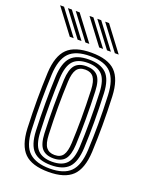

<svg xmlns="http://www.w3.org/2000/svg" viewBox="-159 -849 725 934"><g transform="rotate(20 203.0 -382.0)"><path d="M209.8 8.5Q124.2 8.5 85.1 -30Q46 -68.5 42 -156.5Q38.8 -236.8 38.8 -304.8Q38.8 -372.8 42 -444.2Q46.5 -531.8 85.4 -570.1Q124.2 -608.5 209.8 -608.5Q295.8 -608.5 334.2 -569.8Q372.8 -531 376.8 -443.8Q380.2 -362.5 380.1 -294.4Q380 -226.2 377 -156.2Q372.5 -67.5 333.1 -29.5Q293.8 8.5 209.8 8.5ZM209.8 -9.2Q283.2 -9.2 317.2 -43.5Q351.2 -77.8 355.2 -157.2Q358.5 -226.8 358.6 -293Q358.8 -359.2 355.2 -442.8Q351.8 -520 318.5 -555.4Q285.2 -590.8 209.8 -590.8Q134.8 -590.8 101 -556Q67.2 -521.2 63.5 -442Q60.8 -378.8 60.4 -310.2Q60 -241.8 63.8 -156.5Q67.2 -74.2 103.4 -41.8Q139.5 -9.2 209.8 -9.2ZM209.8 -26.8Q148.2 -26.8 118.2 -56.6Q88.2 -86.5 85 -159.5Q82.2 -229.8 82.1 -301.6Q82 -373.5 85 -440.2Q88.5 -511.2 117.2 -542.2Q146 -573.2 209.8 -573.2Q270 -573.2 300.1 -544Q330.2 -514.8 333.5 -443Q336.8 -363.8 336.9 -295.8Q337 -227.8 334 -160.2Q330.5 -87.8 301.2 -57.2Q272 -26.8 209.8 -26.8ZM209.8 -44.2Q260.8 -44.2 285 -70.9Q309.2 -97.5 312.2 -160.8Q315 -219.5 315.2 -289.8Q315.5 -360 312.2 -439.8Q309.5 -503.5 284.8 -529.6Q260 -555.8 209.8 -555.8Q158.5 -555.8 134.1 -529.2Q109.8 -502.8 106.5 -439.5Q104 -381.2 103.6 -311Q103.2 -240.8 106.8 -160.2Q109.5 -95.8 134.8 -70Q160 -44.2 209.8 -44.2ZM209.8 -61.8Q170.5 -61.8 150.6 -84Q130.8 -106.2 128.2 -161Q125.2 -235 125.2 -302Q125.2 -369 128.2 -438.5Q130.8 -492.2 149.9 -515.2Q169 -538.2 209.8 -538.2Q248.2 -538.2 268.2 -516.4Q288.2 -494.5 290.5 -439.2Q296.5 -292.8 290.8 -161.8Q288.2 -107.5 269 -84.6Q249.8 -61.8 209.8 -61.8ZM209.8 -79.2Q240 -79.2 253.5 -99.2Q267 -119.2 269 -162.8Q271.8 -223.8 272 -290.6Q272.2 -357.5 269 -438.2Q267.2 -482 253.1 -501.4Q239 -520.8 209.8 -520.8Q179 -520.8 165.4 -500.8Q151.8 -480.8 149.8 -437.5Q146.8 -370 146.8 -305.5Q146.8 -241 150 -161.8Q151.8 -116.5 166.4 -97.9Q181 -79.2 209.8 -79.2ZM164.2 -645 67.5 -773H87.8L184.5 -645ZM83.2 -645 -13.2 -773H7L103.5 -645ZM123.8 -645 27.2 -773H47.5L144 -645ZM316.5 -645 219.8 -773H240L336.5 -645ZM235.5 -645 138.8 -773H159L255.8 -645ZM276 -645 179.2 -773H199.5L296.2 -645Z"/></g></svg>

Font: Big Shoulders Inline Display
Style: Bold
Weight: 700
Designer: Patric King
Foundry: XO Type Co
Version: Version 1.000